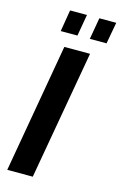

<svg xmlns="http://www.w3.org/2000/svg" viewBox="-132 -932 622 988"><g transform="rotate(15 179.5 -438.0)"><path d="M13 0 133 -687H270L149 0ZM94 -761 113 -876H203L183 -761ZM249 -761 269 -876H359L338 -761Z"/></g></svg>

Font: Archivo Condensed
Style: Bold Italic
Weight: 700
Width: 3
Italic angle: -10°
Designer: Hector Gatti
Foundry: Omnibus-Type
Version: Version 2.001